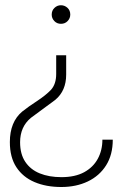

<svg xmlns="http://www.w3.org/2000/svg" viewBox="-20 -520 473 750"><path d="M218 -427Q202.5 -427 192.2 -437.8Q182 -448.5 182 -463Q182 -479 192.8 -489.2Q203.5 -499.5 218 -499.5Q232.5 -499.5 243.5 -489.5Q254.5 -479.5 254.5 -463Q254.5 -448.5 244.2 -437.8Q234 -427 218 -427ZM219.5 210.5Q160 210.5 114.8 191.2Q69.5 172 44 133.2Q18.5 94.5 18.5 35Q18.5 -43.5 66.5 -84Q91 -103.5 124.8 -125.5Q158.5 -147.5 179.5 -169.5Q199.5 -192 199.5 -231V-304H238.5V-228.5Q238.5 -165.5 196 -130Q146.5 -93 100.5 -59.5Q58.5 -24.5 58.5 35.5Q58.5 82 78.8 112.2Q99 142.5 135.2 157.2Q171.5 172 220 172Q273 172 308.5 152.8Q344 133.5 362 100.2Q380 67 380 25.5H420.5Q420.5 84.5 394.5 125.8Q368.5 167 323 188.8Q277.5 210.5 219.5 210.5Z"/></svg>

Font: Acari Sans Neue Light
Style: Regular
Weight: 300
Designer: Alfredo Marco Pradil (font), Cristiano Sobral (main changes)
Foundry: Hanken Design Co. (font), Cristiano Sobral (main changes)
Version: Version 2.459;March 19, 2022;FontCreator 14.0.0.2808 64-bit;